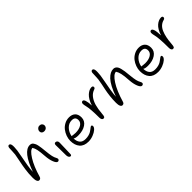

<svg xmlns="http://www.w3.org/2000/svg" viewBox="170 -1973 3171 3171"><g transform="rotate(-45 1755.5 -387.5)"><path d="M108.9 -64.9Q87.9 -64.9 74.5 -90.8Q61 -116.7 61 -169.9Q61 -265.1 74 -355Q86.9 -444.8 105 -528.3Q123 -611.8 127.9 -648.9Q131.8 -679.2 133.1 -728.8Q134.3 -778.3 136.2 -796.9Q142.1 -834 168 -834Q194.8 -833 202.4 -795.9Q210 -758.8 199.2 -668Q193.4 -622.6 177 -542Q160.6 -461.4 147.7 -383.1Q134.8 -304.7 131.8 -237.8Q256.8 -588.9 408.2 -588.9Q428.2 -588.9 443.8 -581.8Q459.5 -574.7 470.9 -558.8Q482.4 -543 490.5 -523.9Q498.5 -504.9 504.4 -474.6Q510.3 -444.3 514.2 -414.8Q518.1 -385.3 522 -342.8Q531.2 -246.1 541.5 -201.7Q551.8 -157.2 568.8 -127.9Q579.1 -110.8 579.1 -95.2Q579.1 -83 568.8 -74Q558.6 -64.9 545.9 -64.9Q516.1 -64.9 490.5 -128.7Q464.8 -192.4 459 -280.8Q451.7 -387.2 440.2 -439.7Q428.7 -492.2 407.2 -523.9Q355 -523.9 282.5 -408.7Q210 -293.5 154.8 -103Q143.6 -64.9 108.9 -64.9Z M738.8 -579.1Q712.4 -579.1 696.5 -594.5Q680.7 -609.9 680.7 -632.8Q680.7 -661.1 700.7 -682.1Q720.7 -703.1 749 -703.1Q777.8 -703.1 794.9 -686Q812 -668.9 812 -647Q812 -618.2 792.5 -598.6Q772.9 -579.1 738.8 -579.1ZM754.9 20Q737.8 20 725.8 0.7Q713.9 -18.6 713.9 -43.9Q713.9 -118.2 712.4 -187.5Q710.9 -256.8 710.9 -282.2Q710.9 -321.8 741.7 -321.8Q760.3 -321.8 773.2 -308.3Q786.1 -294.9 786.6 -271Q787.1 -245.1 783 -138.2Q778.8 -31.2 778.8 -7.8Q778.8 20 754.9 20Z M1136.7 59.1Q1033.7 59.1 982.2 -1.5Q930.7 -62 930.7 -164.1Q930.7 -214.8 949.2 -266.1Q967.8 -317.4 1000.5 -359.4Q1033.2 -401.4 1083 -427.7Q1132.8 -454.1 1190.4 -454.1Q1258.8 -454.1 1298.1 -416.5Q1337.4 -378.9 1337.4 -306.2Q1337.4 -226.6 1268.1 -179.7Q1198.7 -132.8 1090.8 -132.8Q1022.5 -132.8 997.6 -152.8Q998.5 -86.4 1031.2 -46.1Q1064 -5.9 1133.8 -5.9Q1173.8 -5.9 1207.5 -15.1Q1241.2 -24.4 1262.5 -37.6Q1283.7 -50.8 1300 -63.7Q1316.4 -76.7 1329.1 -85.9Q1341.8 -95.2 1350.6 -95.2Q1361.3 -95.2 1365.5 -88.6Q1369.6 -82 1369.6 -66.9Q1369.6 -42.5 1336.7 -12.9Q1303.7 16.6 1248.3 37.8Q1192.9 59.1 1136.7 59.1ZM1007.8 -203.1Q1012.2 -203.1 1036.6 -199Q1061 -194.8 1086.4 -194.8Q1170.4 -194.8 1220.5 -226.6Q1270.5 -258.3 1270.5 -310.1Q1270.5 -349.1 1250.7 -368.7Q1231 -388.2 1187.5 -388.2Q1118.2 -388.2 1066.9 -334.7Q1015.6 -281.2 1001.5 -202.1Z M1579.1 -35.2Q1563 -35.2 1552.2 -52.2Q1541.5 -69.3 1541.5 -94.2Q1541.5 -297.9 1519 -387.2Q1509.3 -425.8 1509.3 -449.2Q1509.3 -466.3 1517.8 -477.1Q1526.4 -487.8 1541.5 -487.8Q1588.9 -487.8 1596.2 -324.2Q1612.3 -378.9 1638.2 -422.6Q1664.1 -466.3 1692.6 -491.9Q1721.2 -517.6 1749.5 -530.8Q1777.8 -543.9 1803.2 -543.9Q1837.4 -543.9 1837.4 -516.1Q1837.4 -492.7 1809.1 -483.9Q1750 -464.4 1709.5 -412.6Q1668.9 -360.8 1647.9 -286.6Q1627 -212.4 1619.1 -109.9Q1616.2 -65.4 1608.2 -50.3Q1600.1 -35.2 1579.1 -35.2Z M1957 30.8Q1936 30.8 1922.6 4.9Q1909.2 -21 1909.2 -74.2Q1909.2 -147.9 1917.7 -223.1Q1926.3 -298.3 1937 -349.1Q1947.8 -399.9 1959.7 -458.7Q1971.7 -517.6 1976.1 -553.2Q1980 -583.5 1981 -633.1Q1981.9 -682.6 1983.9 -701.2Q1989.7 -737.8 2016.1 -737.8Q2043 -736.8 2050.3 -699.7Q2057.6 -662.6 2046.9 -571.8Q2041 -526.4 2025.1 -446.8Q2009.3 -367.2 1996.3 -289.6Q1983.4 -211.9 1980 -146Q2013.2 -243.7 2051 -314.9Q2088.9 -386.2 2126.7 -426.3Q2164.6 -466.3 2200.4 -484.6Q2236.3 -502.9 2272.9 -502.9Q2297.9 -502.9 2316.2 -491.2Q2334.5 -479.5 2346.2 -460.2Q2357.9 -440.9 2366.7 -406.2Q2375.5 -371.6 2380.4 -336.4Q2385.3 -301.3 2390.1 -247.1Q2399.4 -150.9 2410.2 -106.7Q2420.9 -62.5 2439 -32.2Q2449.2 -15.1 2449.2 1Q2449.2 13.2 2438.7 22Q2428.2 30.8 2414.1 30.8Q2383.8 30.8 2358.4 -31.7Q2333 -94.2 2327.1 -183.1Q2320.3 -293.5 2307.6 -348.6Q2294.9 -403.8 2272 -438Q2211.4 -438 2136.2 -321.5Q2061 -205.1 2002.9 -6.8Q1996.6 14.2 1985.4 22.5Q1974.1 30.8 1957 30.8Z M2763.7 59.1Q2660.6 59.1 2609.1 -1.5Q2557.6 -62 2557.6 -164.1Q2557.6 -214.8 2576.2 -266.1Q2594.7 -317.4 2627.4 -359.4Q2660.2 -401.4 2710 -427.7Q2759.8 -454.1 2817.4 -454.1Q2885.7 -454.1 2925 -416.5Q2964.4 -378.9 2964.4 -306.2Q2964.4 -226.6 2895 -179.7Q2825.7 -132.8 2717.8 -132.8Q2649.4 -132.8 2624.5 -152.8Q2625.5 -86.4 2658.2 -46.1Q2690.9 -5.9 2760.7 -5.9Q2800.8 -5.9 2834.5 -15.1Q2868.2 -24.4 2889.4 -37.6Q2910.6 -50.8 2927 -63.7Q2943.4 -76.7 2956.1 -85.9Q2968.8 -95.2 2977.5 -95.2Q2988.3 -95.2 2992.4 -88.6Q2996.6 -82 2996.6 -66.9Q2996.6 -42.5 2963.6 -12.9Q2930.7 16.6 2875.2 37.8Q2819.8 59.1 2763.7 59.1ZM2634.8 -203.1Q2639.2 -203.1 2663.6 -199Q2688 -194.8 2713.4 -194.8Q2797.4 -194.8 2847.4 -226.6Q2897.5 -258.3 2897.5 -310.1Q2897.5 -349.1 2877.7 -368.7Q2857.9 -388.2 2814.5 -388.2Q2745.1 -388.2 2693.8 -334.7Q2642.6 -281.2 2628.4 -202.1Z M3206.1 -37.1Q3189 -37.1 3178.7 -53.7Q3168.5 -70.3 3168.5 -96.2Q3168.5 -323.7 3146 -413.1Q3136.2 -451.7 3136.2 -475.1Q3136.2 -492.7 3144.5 -503.4Q3152.8 -514.2 3168.5 -514.2Q3191.4 -514.2 3205.3 -474.1Q3219.2 -434.1 3223.1 -335Q3238.8 -389.6 3263.9 -431.9Q3289.1 -474.1 3317.4 -498Q3345.7 -522 3374.3 -533.9Q3402.8 -545.9 3430.2 -545.9Q3464.4 -545.9 3464.4 -518.1Q3464.4 -506.8 3456.8 -497.6Q3449.2 -488.3 3434.1 -484.9Q3387.2 -473.1 3353 -441.9Q3318.8 -410.6 3297.6 -360.8Q3276.4 -311 3264.2 -251.2Q3252 -191.4 3246.1 -111.8Q3243.2 -67.4 3235.1 -52.2Q3227.1 -37.1 3206.1 -37.1Z"/></g></svg>

Font: Shantell Sans Irregular Bouncy
Style: Regular
Weight: 300
Designer: Stephen Nixon, Anya Danilova, Shantell Martin
Foundry: Arrow Type
Version: Version 1.006;[9816181b4]